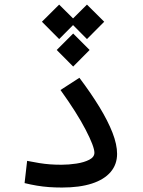

<svg xmlns="http://www.w3.org/2000/svg" viewBox="-20 -821 626 843"><path d="M252.4 2.4Q222.7 2.4 195.6 0.5Q168.5 -1.5 142.1 -5.9Q115.7 -10.3 87.9 -17.1L99.1 -114.7Q128.4 -108.9 152.6 -105Q176.8 -101.1 200 -99.4Q223.1 -97.7 250 -97.7Q282.2 -97.7 315.7 -102.8Q349.1 -107.9 371.8 -119.6Q394.5 -131.3 394.5 -150.4Q394.5 -177.2 356.2 -251.2Q317.9 -325.2 245.6 -425.8L328.6 -479.5Q379.4 -412.1 416.5 -351.3Q453.6 -290.5 473.9 -238.5Q494.1 -186.5 494.1 -145.5Q494.1 -99.1 465.8 -65.9Q437.5 -32.7 383.5 -15.1Q329.6 2.4 252.4 2.4ZM301.3 -673.8 373.5 -601.6 301.3 -528.8 229 -601.6ZM361.8 -800.8 437.5 -725.6 361.8 -649.4 286.1 -725.6ZM239.7 -800.8 315.4 -725.6 239.7 -649.4 164.1 -725.6Z"/></svg>

Font: Cascadia Mono
Style: Regular
Weight: 400
Monospace: yes
Designer: Aaron Bell
Foundry: Saja Typeworks
Version: Version 2404.023